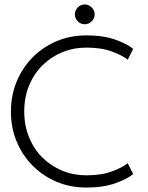

<svg xmlns="http://www.w3.org/2000/svg" viewBox="-20 -831 666 863"><path d="M368.5 -43Q437.5 -43 485.8 -61.5Q534 -80 554 -97.5L578.5 -49Q557 -29 501.8 -8.5Q446.5 12 368.5 12Q295.5 12 233.8 -14.2Q172 -40.5 126 -87.2Q80 -134 54.5 -195.8Q29 -257.5 29 -329Q29 -400.5 54.2 -462.8Q79.5 -525 125.5 -572Q171.5 -619 233.5 -645.5Q295.5 -672 368.5 -672Q446.5 -672 501.8 -651.5Q557 -631 578.5 -611L554 -562.5Q534 -580 485.8 -598.5Q437.5 -617 368.5 -617Q310.5 -617 260 -596.2Q209.5 -575.5 171 -537.5Q132.5 -499.5 110.8 -446.8Q89 -394 89 -330.5Q89 -266.5 110.8 -213.5Q132.5 -160.5 171 -122.5Q209.5 -84.5 260 -63.8Q310.5 -43 368.5 -43ZM361 -722Q342.5 -722 329.5 -735.5Q316.5 -749 316.5 -766.5Q316.5 -784 329.5 -797.5Q342.5 -811 361 -811Q378.5 -811 392 -797.8Q405.5 -784.5 405.5 -766.5Q405.5 -748 392 -735Q378.5 -722 361 -722Z"/></svg>

Font: League Spartan Thin Light
Style: Regular
Weight: 300
Version: Version 2.002